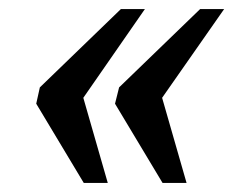

<svg xmlns="http://www.w3.org/2000/svg" viewBox="-20 -482 530 424"><path d="M339 -78 234 -253 243 -289 422 -462H475L338 -266L392 -78ZM165 -78 60 -253 68 -289 247 -462H300L164 -266L218 -78Z"/></svg>

Font: Noto Serif SemiCondensed Medium
Style: Italic
Weight: 500
Width: 4
Italic angle: -12°
Designer: Monotype Design Team
Foundry: Monotype Imaging Inc.
Version: Version 2.013